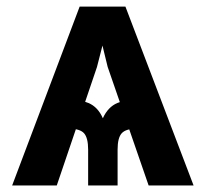

<svg xmlns="http://www.w3.org/2000/svg" viewBox="-20 -566 628 586"><path d="M433.6 0 308.6 -361.8 263.7 -545.9H362.8L570.8 0ZM249 0V-109.4Q249 -145 236.6 -159.2Q224.1 -173.3 188.5 -173.8V-263.7Q220.7 -263.7 249.8 -251.7Q278.8 -239.7 293.9 -205.1Q309.6 -239.7 338.4 -251.7Q367.2 -263.7 399.4 -263.7V-173.8Q364.3 -173.3 351.6 -159.4Q338.9 -145.5 338.9 -109.4V0ZM17.1 0 223.1 -545.9H323.2L275.9 -361.3L153.3 0Z"/></svg>

Font: Inter
Style: 650
Weight: 650
Designer: Rasmus Andersson
Foundry: rsms
Version: Version 4.001;git-66647c0bb